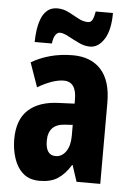

<svg xmlns="http://www.w3.org/2000/svg" viewBox="-54 -804 587 855"><g transform="rotate(5 239.0 -376.5)"><path d="M255 -560Q336 -560 381 -510.5Q426 -461 426 -363V0H320L296 -73H294Q268 -31 236.5 -10.5Q205 10 156 10Q109 10 81 -15Q53 -40 40 -80.5Q27 -121 27 -165Q27 -252 74.5 -296Q122 -340 211 -343L281 -346V-365Q281 -444 224 -444Q177 -444 108 -404L70 -512Q108 -535 155 -547.5Q202 -560 255 -560ZM247 -249Q172 -245 172 -171Q172 -106 217 -106Q245 -106 263 -132Q281 -158 281 -201V-251ZM80 -604Q80 -628 83.5 -655Q87 -682 96 -706.5Q105 -731 122.5 -746.5Q140 -762 168 -762Q195 -762 219 -749.5Q243 -737 265 -725Q287 -713 309 -713Q322 -713 328.5 -726Q335 -739 339 -763H416Q416 -686 390 -645.5Q364 -605 327 -605Q302 -605 276 -617.5Q250 -630 227 -642.5Q204 -655 188 -655Q178 -655 169 -643Q160 -631 157 -604Z"/></g></svg>

Font: Noto Sans Lao Looped ExtraCondensed ExtraBold
Style: Regular
Weight: 800
Width: 2
Designer: Mark Frömberg, Ben Mitchell
Foundry: The Fontpad Ltd
Version: Version 1.002; ttfautohint (v1.8.4.7-5d5b)